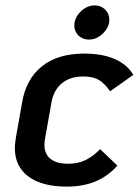

<svg xmlns="http://www.w3.org/2000/svg" viewBox="-20 -681 515 713"><path d="M35 -132Q35 -144 39 -170L62 -300Q77 -388 136 -435Q195 -482 293 -482Q360 -482 406.5 -461.5Q453 -441 475 -403L389 -342Q368 -372 346.5 -384.5Q325 -397 289 -397Q240 -397 209.5 -371.5Q179 -346 171 -300L148 -170Q145 -157 145 -144Q145 -109 167.5 -91Q190 -73 233 -73Q269 -73 296.5 -86Q324 -99 352 -127L416 -66Q380 -26 334 -7Q288 12 228 12Q136 12 85.5 -25.5Q35 -63 35 -132ZM256 -586Q256 -615 279.5 -638Q303 -661 332 -661Q355 -661 370.5 -645.5Q386 -630 386 -608Q386 -580 362.5 -557Q339 -534 310 -534Q287 -534 271.5 -549Q256 -564 256 -586Z"/></svg>

Font: KoHo SemiBold
Style: Italic
Weight: 600
Italic angle: -10°
Version: Version 1.000; ttfautohint (v1.6)